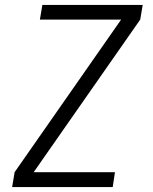

<svg xmlns="http://www.w3.org/2000/svg" viewBox="-20 -755 616 775"><path d="M29 0H435L444 -60H116L546 -676L556 -735H151L141 -676H469L39 -60Z"/></svg>

Font: Iosevka Sparkle Light
Style: Italic
Weight: 300
Italic angle: -9°
Designer: Belleve Invis
Foundry: Belleve Invis
Version: Version 4.5.0; ttfautohint (v1.8.3)